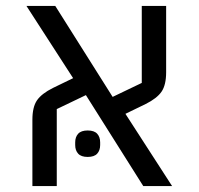

<svg xmlns="http://www.w3.org/2000/svg" viewBox="-20 -626 668 646"><path d="M89 -223Q89 -266 104.5 -288.5Q120 -311 158 -330L226 -363L69 -606H166L359 -300L457 -347V-606H539V-383Q539 -340 523.5 -317.5Q508 -295 470 -276L402 -243L559 0H462L269 -306L171 -259V0H89ZM275 -98Q253 -98 243 -109Q233 -120 233 -138V-147Q233 -165 243 -176Q253 -187 275 -187Q297 -187 307 -176Q317 -165 317 -147V-138Q317 -120 307 -109Q297 -98 275 -98Z"/></svg>

Font: IBM Plex Sans Hebrew
Style: Regular
Weight: 400
Designer: Mike Abbink, Paul van der Laan, Pieter van Rosmalen, Yanek Iontef
Foundry: Bold Monday
Version: Version 1.2